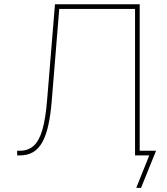

<svg xmlns="http://www.w3.org/2000/svg" viewBox="-20 -748 806 924"><path d="M62.5 0V-22.5H74.7Q116.7 -22.5 143.3 -47.6Q169.9 -72.8 184.8 -126.2Q199.7 -179.7 206.5 -264.2L244.6 -727.5H652.3V0H629.9V-705.1H265.1L229 -262.2Q223.6 -196.3 212.9 -147Q202.1 -97.7 184.3 -64.9Q166.5 -32.2 139.6 -16.1Q112.8 0 74.7 0ZM635.7 156.2 698.2 0H636.7V-22.5H731L658.7 156.2Z"/></svg>

Font: Inter Thin
Style: Regular
Weight: 250
Designer: Rasmus Andersson
Foundry: rsms
Version: Version 4.001;git-66647c0bb